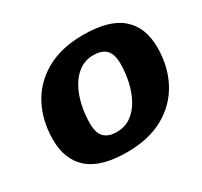

<svg xmlns="http://www.w3.org/2000/svg" viewBox="-151 -925 1204 1144"><g transform="rotate(-30 451.0 -353.5)"><path d="M886.5 -437Q886.5 -306.5 832.2 -204.2Q778 -102 674 -43.5Q570 15 419.5 15Q241.5 15 157 -58.5Q72.5 -132 72.5 -270Q72.5 -401 126.8 -503Q181 -605 285.2 -663.5Q389.5 -722 539.5 -722Q717.5 -722 802 -648.5Q886.5 -575 886.5 -437ZM311.5 -243.5Q311.5 -178.5 340.2 -149.2Q369 -120 426 -120Q482.5 -120 524 -149.5Q565.5 -179 593 -228.5Q620.5 -278 634 -339.2Q647.5 -400.5 647.5 -463.5Q647.5 -528.5 618.8 -557.8Q590 -587 533 -587Q477 -587 435.2 -557.5Q393.5 -528 366 -478.5Q338.5 -429 325 -367.8Q311.5 -306.5 311.5 -243.5Z"/></g></svg>

Font: Newsreader Caption ExtraBold
Style: Italic
Weight: 800
Italic angle: -17°
Designer: Hugues Gentile
Foundry: Production Type
Version: Version 1.001